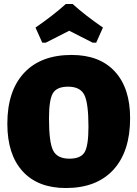

<svg xmlns="http://www.w3.org/2000/svg" viewBox="-20 -936 693 968"><path d="M193 -721 159 -797Q249 -859 312 -916H346Q409 -859 499 -797L465 -721H447Q427 -731 388 -751Q349 -771 329 -781Q310 -771 270 -751Q230 -731 211 -721ZM341 -659Q482 -659 559 -575.5Q636 -492 636 -340Q636 -172 551.5 -80Q467 12 312 12Q171 12 94 -72.5Q17 -157 17 -312Q17 -478 101.5 -568.5Q186 -659 341 -659ZM323 -499Q267 -499 247 -466.5Q227 -434 227 -339Q227 -218 248 -177Q269 -136 330 -136Q387 -136 406.5 -168.5Q426 -201 426 -297Q426 -417 405 -458Q384 -499 323 -499Z"/></svg>

Font: Alegreya Sans SC Black
Style: Regular
Weight: 900
Designer: Juan Pablo del Peral
Foundry: Huerta Tipografica
Version: Version 2.007